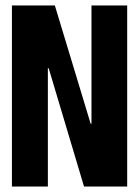

<svg xmlns="http://www.w3.org/2000/svg" viewBox="-20 -680 507 700"><path d="M23.5 0V-660H180L310.5 -229H313.5V-660H443.7V0H286.3L157.5 -431.2H154.5V0Z"/></svg>

Font: Bricolage Grotesque 96pt ExtraBold Condensed
Style: Regular
Weight: 800
Width: 3
Version: Version 1.001;gftools[0.9.33.dev8+g029e19f]